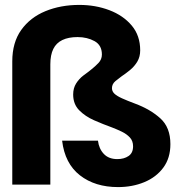

<svg xmlns="http://www.w3.org/2000/svg" viewBox="-20 -752 722 782"><path d="M461 10Q367 10 305.5 -38Q244 -86 233 -179H379Q383 -146 403 -125Q423 -104 458 -104Q485 -104 503.5 -116.5Q522 -129 522 -156Q522 -178 509 -192Q496 -206 476.5 -215.5Q457 -225 436 -233Q400 -246 363.5 -262Q327 -278 302.5 -303Q278 -328 278 -367Q278 -393 290 -412Q302 -431 319 -444Q328 -451 336.5 -457Q345 -463 353 -470Q367 -481 381 -495.5Q395 -510 395 -530Q395 -568 365 -584.5Q335 -601 296 -601Q259 -601 234 -589Q209 -577 197 -552.5Q185 -528 185 -490V0H30V-502Q30 -579 66.5 -630Q103 -681 165 -706.5Q227 -732 303 -732Q369 -732 425.5 -710.5Q482 -689 516.5 -648Q551 -607 551 -547Q551 -521 539.5 -501.5Q528 -482 510.5 -467.5Q493 -453 475 -441Q465 -434 450.5 -422Q436 -410 436 -393Q436 -380 446 -370.5Q456 -361 477 -351.5Q498 -342 530 -330Q592 -307 633 -270Q674 -233 674 -165Q674 -108 645 -69Q616 -30 567.5 -10Q519 10 461 10Z"/></svg>

Font: Rethink Sans ExtraBold
Style: Regular
Weight: 800
Designer: The Rethink Sans project authors (Hans Thiessen). DM Sans designed by Colophon Foundry.
Foundry: Rethink Communications LLC
Version: Version 1.001